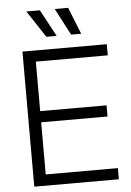

<svg xmlns="http://www.w3.org/2000/svg" viewBox="-62 -985 701 1030"><g transform="rotate(-5 289.0 -470.0)"><path d="M80.1 0V-727.5H534.2V-667.5H147V-400.9H504.4V-340.8H147V-60.1H535.6V0ZM348.1 -795.4 272.5 -939.9H344.7L402.3 -795.4ZM214.8 -795.4 119.6 -939.9H192.4L270 -795.4Z"/></g></svg>

Font: Inter 28pt Light
Style: Regular
Weight: 300
Designer: Rasmus Andersson
Foundry: rsms
Version: Version 4.001;git-66647c0bb